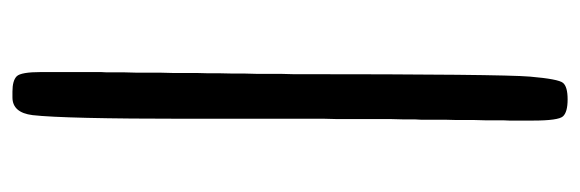

<svg xmlns="http://www.w3.org/2000/svg" viewBox="-330 -456 928 307"><g transform="rotate(90 133.5 -303.0)"><path d="M95.7 94.2V-0.5L96.2 -10.3V-39.1L96.7 -58.1V-96.2L97.2 -115.7Q97.2 -134.8 97.2 -153.8L97.7 -173.3V-192.4L98.1 -211.4Q98.1 -221.2 98.1 -231L98.6 -250V-288.6L99.1 -307.6Q99.1 -641.6 103 -687Q106.9 -732.4 113 -739.7Q119.1 -747.1 139.4 -747.1Q159.7 -747.1 166.5 -739.7Q173.3 -732.4 173.3 -691.4V-653.8L172.9 -644.5Q172.9 -630.4 172.9 -616.2L172.4 -597.7Q172.4 -583.5 172.4 -569.3L171.9 -550.3V-512.2L171.4 -502.9V-483.9L170.9 -464.8V-378.4L170.4 -358.9Q170.4 -358.9 170.4 -138.7Q170.4 57.6 164.6 108.4Q160.6 140.6 136.2 140.6H127Q109.4 140.6 102.5 133.8Q95.7 127 95.7 94.2Z"/></g></svg>

Font: Averia Libre Light
Style: Regular
Weight: 300
Version: Version 1.002